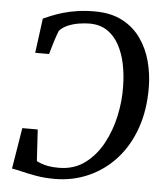

<svg xmlns="http://www.w3.org/2000/svg" viewBox="-54 -799 745 856"><g transform="rotate(5 319.0 -371.0)"><path d="M335.5 -751Q408.5 -751 459.5 -724.2Q510.5 -697.5 542.5 -652.2Q574.5 -607 589.5 -550.8Q604.5 -494.5 605 -435.5Q606 -334 577.2 -252Q548.5 -170 496 -112Q443.5 -54 373.2 -22.8Q303 8.5 222 8.5Q177 8.5 139.8 2Q102.5 -4.5 74.2 -11.5Q46 -18.5 29 -21L59 -204.5H128L136.5 -63.5Q146.5 -58.5 159.2 -53.8Q172 -49 190.5 -45.8Q209 -42.5 236 -42.5Q303 -42.5 351.8 -78.2Q400.5 -114 431.8 -171.5Q463 -229 477.5 -296.5Q492 -364 490.5 -427.5Q490 -481 480 -529Q470 -577 449.2 -614.5Q428.5 -652 396 -673.5Q363.5 -695 317 -695Q296.5 -695 270.8 -691Q245 -687 221.2 -677Q197.5 -667 183 -650.5Q178.5 -639 174 -626Q169.5 -613 165.2 -599.2Q161 -585.5 157 -571.5Q153 -557.5 149 -544H87L107.5 -699Q122 -705.5 143.2 -714.2Q164.5 -723 192.8 -731.5Q221 -740 256.8 -745.5Q292.5 -751 335.5 -751Z"/></g></svg>

Font: Merriweather 24pt
Style: Italic
Weight: 400
Italic angle: -7.8°
Designer: Eben Sorkin
Foundry: Eben Sorkin
Version: Version 2.101